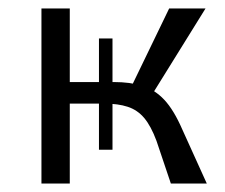

<svg xmlns="http://www.w3.org/2000/svg" viewBox="-20 -434 532 454"><path d="M384 0 350 -101Q337 -136 321 -155Q305 -174 282 -181.5Q259 -189 227 -189H119V-240H249Q288 -240 317 -231Q346 -222 368.5 -198Q391 -174 411 -128L469 0ZM78 0V-414H145V0ZM214 -80V-343H246V-80ZM278 -203 380 -414H466L335 -203Z"/></svg>

Font: Ysabeau Office
Style: Regular
Weight: 400
Designer: Christian Thalmann (Catharsis Fonts)
Version: Version 2.001;gftools[0.9.30]; featfreeze: tnum,lnum,ss02